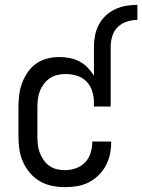

<svg xmlns="http://www.w3.org/2000/svg" viewBox="-20 -763 586 791"><path d="M247 8Q220 8 193.5 2.5Q167 -3 144 -16.5Q121 -30 103.5 -50.5Q86 -71 75 -95.5Q64 -120 60 -146.5Q56 -173 56 -200V-320Q56 -345 59 -370.5Q62 -396 70.5 -419.5Q79 -443 93.5 -464.5Q108 -486 128.5 -500.5Q149 -515 173.5 -521.5Q198 -528 224 -528Q245 -528 266.5 -524Q288 -520 307 -510Q326 -500 341 -484.5Q356 -469 367 -451V-570Q367 -593 371.5 -616.5Q376 -640 387 -661Q398 -682 415.5 -698.5Q433 -715 454.5 -725Q476 -735 499.5 -739Q523 -743 546 -743V-681Q524 -681 502.5 -674Q481 -667 465 -651.5Q449 -636 442.5 -614Q436 -592 436 -570V-324H367V-340Q367 -364 360 -387Q353 -410 336.5 -427Q320 -444 297 -451Q274 -458 250 -458Q233 -458 216 -454Q199 -450 185 -440.5Q171 -431 160.5 -417Q150 -403 144 -387Q138 -371 136 -354Q134 -337 134 -320V-200Q134 -183 136 -166Q138 -149 144 -133.5Q150 -118 159.5 -104Q169 -90 183 -80Q197 -70 213.5 -66Q230 -62 247 -62Q270 -62 292 -69.5Q314 -77 330 -93.5Q346 -110 353 -132Q360 -154 360 -177V-180H438V-175Q438 -150 432.5 -125.5Q427 -101 415 -79Q403 -57 384.5 -39.5Q366 -22 344 -11Q322 0 297 4Q272 8 247 8Z"/></svg>

Font: Huly
Style: Regular
Weight: 400
Designer: Belleve Invis
Foundry: Belleve Invis
Version: Version 33.2.5; ttfautohint (v1.8.4)